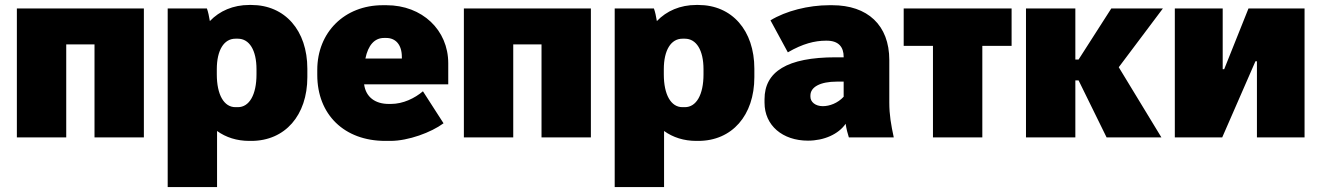

<svg xmlns="http://www.w3.org/2000/svg" viewBox="-20 -554 5327 774"><path d="M48 0H247V-375H361V0H560V-520H48Z M656 200H855V-26C891 0 935 14 985 14H993C1129 14 1219 -89 1219 -243V-277C1219 -431 1129 -534 993 -534H985C920 -534 865 -510 826 -469C823 -487 819 -507 814 -520H656ZM929 -122C883 -122 854 -172 854 -254V-275C854 -352 883 -398 929 -398H939C985 -398 1014 -352 1014 -275V-254C1014 -172 985 -122 939 -122Z M1533 14H1554C1626 14 1718 -20 1768 -57L1685 -186C1652 -158 1605 -135 1556 -135H1547C1492 -135 1455 -163 1448 -213V-214H1787V-299C1787 -433 1682 -533 1538 -533H1523C1369 -533 1259 -424 1259 -272V-252C1259 -92 1368 14 1533 14ZM1453 -318C1464 -372 1490 -401 1528 -401H1537C1574 -401 1600 -375 1600 -324V-318Z M1850 0H2049V-375H2163V0H2362V-520H1850Z M2458 200H2657V-26C2693 0 2737 14 2787 14H2795C2931 14 3021 -89 3021 -243V-277C3021 -431 2931 -534 2795 -534H2787C2722 -534 2667 -510 2628 -469C2625 -487 2621 -507 2616 -520H2458ZM2731 -122C2685 -122 2656 -172 2656 -254V-275C2656 -352 2685 -398 2731 -398H2741C2787 -398 2816 -352 2816 -275V-254C2816 -172 2787 -122 2741 -122Z M3237 13C3302 13 3360 -13 3389 -55C3392 -34 3397 -16 3402 0H3583C3572 -51 3565 -91 3565 -141V-312C3565 -453 3477 -533 3335 -533H3323C3239 -533 3148 -510 3086 -472L3156 -343C3216 -378 3265 -390 3309 -390H3313C3361 -390 3381 -364 3381 -325V-323H3349C3153 -323 3062 -265 3062 -154V-140C3062 -48 3135 13 3237 13ZM3297 -126C3267 -126 3247 -143 3247 -164V-169C3247 -203 3286 -225 3354 -225H3381V-164C3357 -138 3324 -126 3297 -126Z M3741 0H3940V-369H4058V-520H3623V-369H3741Z M4116 0H4315V-230H4328L4441 0H4662L4490 -283L4668 -520H4460L4328 -314H4315V-520H4116Z M4716 0H4907L5041 -307H5047V0H5239V-520H5013L4915 -275H4909V-520H4716Z"/></svg>

Font: Fixel Text Black
Style: Regular
Weight: 900
Width: 4
Designer: AlfaBravo + MacPaw
Foundry: Kyrylo Tkachov, Marchela Mozhyna, Serhii Makarenko, Maria Weinstein, Zakhar Kryvoshyya
Version: Version 1.211